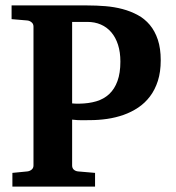

<svg xmlns="http://www.w3.org/2000/svg" viewBox="-20 -691 652 711"><path d="M575.2 -467.8Q575.2 -424.8 564.7 -391.8Q554.2 -358.9 535.6 -334.2Q517.1 -309.6 491.9 -292.7Q466.8 -275.9 437.7 -265.6Q408.7 -255.4 376.7 -250.7Q344.7 -246.1 313 -246.1Q298.8 -246.1 283.2 -245.8Q267.6 -245.6 247.1 -248V-78.1Q247.1 -68.4 253.4 -62.7Q259.8 -57.1 269 -56.2L332 -50.8V0H25.9V-50.8L81.1 -56.2Q89.8 -57.1 96.9 -62.7Q104 -68.4 104 -78.1V-592.8Q104 -602.5 96.9 -608.4Q89.8 -614.3 81.1 -615.2L22.9 -620.1V-670.9H303.2Q336.9 -670.9 370.1 -668.2Q403.3 -665.5 433.6 -657.5Q463.9 -649.4 489.7 -635.5Q515.6 -621.6 534.7 -598.9Q553.7 -576.2 564.5 -543.9Q575.2 -511.7 575.2 -467.8ZM425.8 -462.9Q425.8 -498 417 -525.4Q408.2 -552.7 392.1 -571.5Q376 -590.3 353.5 -600.1Q331.1 -609.9 303.2 -609.9H247.1V-308.1Q252.9 -307.6 256.6 -307.4Q260.3 -307.1 262.7 -307.1H273.9Q308.6 -307.6 336.7 -315.9Q364.7 -324.2 384.5 -342.8Q404.3 -361.3 415 -390.9Q425.8 -420.4 425.8 -462.9Z"/></svg>

Font: Charis SIL Am
Style: Bold
Weight: 700
Foundry: SIL International
Version: Version 5.000